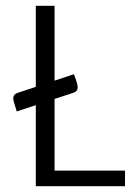

<svg xmlns="http://www.w3.org/2000/svg" viewBox="-20 -645 465 665"><path d="M104 0V-625H169V-54H413V0ZM38 -259 31 -282Q26 -296 26 -305Q26 -318 40 -323L236 -388L244 -366Q249 -351 249 -342Q249 -329 235 -324Z"/></svg>

Font: Changa ExtraLight
Style: Regular
Weight: 250
Designer: Eduardo Rodriguez Tunni
Foundry: Eduardo Rodriguez Tunni
Version: Version 3.002; ttfautohint (v1.8.2)